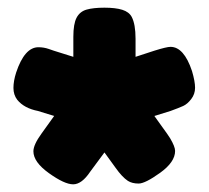

<svg xmlns="http://www.w3.org/2000/svg" viewBox="-20 -764 543 500"><path d="M480 -579Q488 -552 488 -535.5Q488 -519 478 -506Q468 -493 457 -488Q446 -483 424 -475L382 -462L415 -416L423 -404Q436 -382 436 -371Q436 -342 397 -314Q358 -286 341 -286Q324 -286 313 -293Q298 -303 281 -327L252 -367L215 -317Q193 -284 170.5 -284Q148 -284 107.5 -313Q67 -342 67 -370Q67 -387 88 -416L121 -462L79 -475Q43 -482 25 -504Q15 -517 15 -535Q15 -553 22 -575Q44 -641 80 -641Q94 -641 107 -636.5Q120 -632 120 -632L171 -616V-668Q171 -702 179.5 -718Q188 -734 205.5 -739Q223 -744 252 -744Q281 -744 298.5 -738.5Q316 -733 323 -720Q333 -701 333 -663V-616L382 -632Q414 -642 424 -642Q459 -642 480 -579Z"/></svg>

Font: Fredoka One
Style: Regular
Weight: 400
Version: Version 1.001;April 7, 2020;FontCreator 12.0.0.2522 64-bit